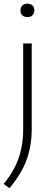

<svg xmlns="http://www.w3.org/2000/svg" viewBox="-28 -772 286 1023"><path d="M22.5 230.5 -8.5 208Q45.5 143 70.5 72.8Q95.5 2.5 95.5 -83.5V-540.5H141V-85.5Q141 7.5 112.5 82.8Q84 158 22.5 230.5ZM118 -681Q101 -681 91 -690.5Q81 -700 81 -716.5Q81 -733 91 -742.8Q101 -752.5 118 -752.5Q135 -752.5 145 -742.8Q155 -733 155 -716.5Q155 -700 145 -690.5Q135 -681 118 -681Z"/></svg>

Font: Encode Sans Expanded ExtraLight
Style: Regular
Weight: 200
Width: 7
Designer: Multiple Designers
Foundry: Impallari Type
Version: Version 3.000; ttfautohint (v1.8.3) -l 8 -r 50 -G 200 -x 14 